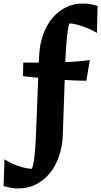

<svg xmlns="http://www.w3.org/2000/svg" viewBox="-112 -790 569 1080"><path d="M106.4 -438 107.9 -471.2Q110.8 -543 131.8 -598.6Q152.8 -654.3 186 -692.4Q219.2 -730.5 262 -750.2Q304.7 -770 351.1 -770Q358.9 -770 366.9 -769.8Q375 -769.5 385 -768.3Q395 -767.1 407.5 -764.4Q419.9 -761.7 437 -756.8L433.1 -605Q418 -614.3 397.7 -623.8Q377.4 -633.3 356 -640.9Q334.5 -648.4 313.7 -653.3Q293 -658.2 277.8 -658.2Q272.9 -642.6 269.3 -618.9Q265.6 -595.2 263.2 -567.4Q260.7 -539.6 258.8 -510Q256.8 -480.5 255.9 -453.1L255.4 -440.4Q277.3 -441.4 298.6 -442.9Q319.8 -444.3 338.4 -445.8Q356.9 -447.3 371.3 -449Q385.7 -450.7 393.1 -452.1L374 -335.9Q348.6 -335.9 317.4 -336.9Q286.1 -337.9 252 -340.3L241.2 -28.8Q238.8 34.2 220 88.9Q201.2 143.6 168.5 183.8Q135.7 224.1 90.6 247.1Q45.4 270 -9.8 270Q-14.2 270 -20.5 269.8Q-26.9 269.5 -36.4 268.3Q-45.9 267.1 -59.6 264.4Q-73.2 261.7 -91.8 256.8L-86.9 106Q-71.3 116.2 -52 125.7Q-32.7 135.3 -12.2 142.6Q8.3 149.9 28.8 154.5Q49.3 159.2 67.9 159.2Q73.7 143.6 77.6 120.4Q81.5 97.2 84 69.8Q86.4 42.5 88.1 12.9Q89.8 -16.6 90.8 -44.9L103 -352.5Q79.1 -355 57.4 -357.2Q35.6 -359.4 17.1 -361.8L19 -438Z"/></svg>

Font: Simonetta
Style: Black Italic
Weight: 900
Italic angle: -2°
Designer: Gayaneh Bagdasaryan
Foundry: Brownfox
Version: Version 1.002